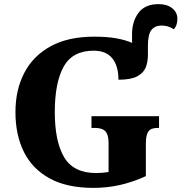

<svg xmlns="http://www.w3.org/2000/svg" viewBox="-20 -902 881 932"><path d="M433 10Q305 10 221 -36Q137 -82 96 -164.5Q55 -247 55 -358Q55 -466 98 -548.5Q141 -631 226 -677.5Q311 -724 437 -724Q500 -724 544.5 -716Q589 -708 621 -694V-736Q621 -798 652.5 -840Q684 -882 750 -882Q791 -882 816 -862Q841 -842 841 -811Q841 -778 824 -760Q810 -769 795.5 -773.5Q781 -778 764 -778Q733 -778 715.5 -757Q698 -736 698 -679V-635Q698 -602 687.5 -575Q677 -548 646 -531.5Q615 -515 555 -515Q555 -582 525 -619Q495 -656 435 -656Q332 -656 289 -578.5Q246 -501 246 -358Q246 -215 291.5 -138.5Q337 -62 447 -62Q476 -62 507 -67V-209Q507 -247 492 -264Q477 -281 441 -281H424V-338H752V-281H744Q712 -281 700 -263.5Q688 -246 688 -205V-47Q627 -19 564.5 -4.5Q502 10 433 10Z"/></svg>

Font: Noto Serif ExtraBold
Style: Regular
Weight: 800
Designer: Monotype Design Team
Foundry: Monotype Imaging Inc.
Version: Version 2.014